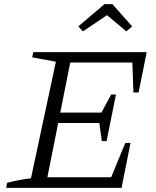

<svg xmlns="http://www.w3.org/2000/svg" viewBox="-20 -904 749 924"><path d="M10 0 14 -24Q44 -32 73 -37.5Q102 -43 129 -46L249 -607L135 -628L140 -653H686L647 -459H622L617 -603H318L270 -362H468L515 -449H538L493 -225H470L458 -312H260L208 -51H515L583 -216H608L565 0ZM521 -884 616 -777 588 -753 495 -831 379 -753 357 -777 483 -884Z"/></svg>

Font: Piazzolla Thin Light
Style: Italic
Weight: 300
Italic angle: -11.3°
Version: Version 2.005